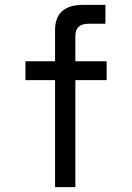

<svg xmlns="http://www.w3.org/2000/svg" viewBox="-20 -769 540 785"><path d="M84 -441.4V-518.6H205.1V-639.6Q202.1 -748 317.4 -749H411.1V-671.9H343.8Q287.1 -672.9 288.1 -619.1V-518.6H416V-441.4H288.1V-3.9H205.1V-441.4Z"/></svg>

Font: MotoyaLCedar
Style: W3 mono
Weight: 400
Version: Version 1.01